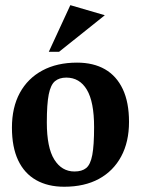

<svg xmlns="http://www.w3.org/2000/svg" viewBox="-20 -709 549 745"><path d="M229 15.6Q165.8 15.6 120.2 -10.2Q74.6 -36 50.4 -87Q26.3 -138 26.3 -213.9Q26.3 -292.1 56.9 -348.5Q87.6 -404.9 144.3 -435.4Q201 -466 278.9 -466Q342.5 -466 387.4 -440.2Q432.2 -414.4 456.4 -363.2Q480.6 -312 480.6 -236.1Q480.6 -158.2 450.2 -101.9Q419.9 -45.5 363.9 -14.9Q307.9 15.6 229 15.6ZM269 -43.6Q298 -43.6 314.5 -57Q331 -70.4 338.1 -107.7Q345.1 -145.1 345.1 -215.9Q345.1 -313.9 317 -360.9Q288.9 -407.9 237.3 -407.9Q209.9 -407.9 193.2 -393.9Q176.5 -379.9 169.1 -342.6Q161.7 -305.3 161.7 -234.1Q161.7 -136.1 190.7 -89.9Q219.6 -43.6 269 -43.6ZM169.3 -507.9 252.9 -689 386.7 -649.9 209.1 -507.9Z"/></svg>

Font: Ancizar Serif Light
Style: Regular
Weight: 300
Designer: Cesar Puertas, Viviana Monsalve, Julian Moncada, Julian Prieto, Jose Castro, Felipe Aragon, Mariel Hernandez, Sara Alarc
Version: Version 8.100